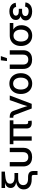

<svg xmlns="http://www.w3.org/2000/svg" viewBox="1832 -2616 924 4629"><g transform="rotate(-90 2294.5 -302.0)"><path d="M390.6 140.1V47.9Q390.6 28.8 385.7 18.3Q380.9 7.8 368.7 3.9Q356.4 0 334 0H283.7Q170.9 0 106.4 -51.3Q42 -102.5 42 -191.9Q42 -231.4 54.4 -261.5Q66.9 -291.5 88.9 -313.2Q110.8 -335 138.9 -349.4Q167 -363.8 198.5 -371.3Q230 -378.9 261.7 -380.9L263.7 -369.6Q228.5 -371.1 195.1 -378.9Q161.6 -386.7 134.8 -402.6Q107.9 -418.5 92 -444.3Q76.2 -470.2 76.2 -507.8Q76.2 -554.2 99.4 -584.5Q122.6 -614.7 162.1 -631.3Q201.7 -647.9 250.5 -650.9V-645.5L75.7 -641.6V-727.5H471.7V-646.5L402.3 -642.1Q294.4 -635.7 237.1 -608.2Q179.7 -580.6 179.7 -520.5Q179.7 -472.2 216.3 -443.8Q252.9 -415.5 323.7 -415.5H437.5V-327.1H312Q231.9 -327.1 188.7 -295.4Q145.5 -263.7 145.5 -204.6Q145.5 -147.9 185.3 -117.9Q225.1 -87.9 299.8 -87.9H338.4Q412.1 -87.9 449 -57.4Q485.8 -26.9 485.8 41.5V140.1Z M820.8 9.8Q751 9.8 700.4 -15.6Q649.9 -41 623 -88.9Q596.2 -136.7 596.2 -203.1V-529.3H701.2V-209Q701.2 -168 714.8 -139.9Q728.5 -111.8 755.4 -97.2Q782.2 -82.5 820.8 -82.5Q859.9 -82.5 886.5 -97.2Q913.1 -111.8 926.8 -139.9Q940.4 -168 940.4 -209V-529.3H1045.9V-203.1Q1045.9 -136.7 1018.8 -88.9Q991.7 -41 941.4 -15.6Q891.1 9.8 820.8 9.8Z M1648.9 1.5Q1578.1 1.5 1544.4 -30.5Q1510.7 -62.5 1510.7 -125.5V-503.4H1614.3V-140.6Q1614.3 -110.4 1625 -97.7Q1635.7 -85 1663.1 -85Q1672.9 -85 1679.2 -85.4Q1685.5 -85.9 1691.4 -86.9L1700.2 -2.4Q1689.9 -1 1677 0.2Q1664.1 1.5 1648.9 1.5ZM1216.8 0V-503.4H1320.3V0ZM1131.3 -441.4V-529.3H1707.5V-441.4Z M1992.7 0 1837.9 -409.2Q1830.6 -428.2 1819.1 -435.8Q1807.6 -443.4 1786.6 -443.4H1770.5V-530.8H1789.1Q1847.7 -530.8 1883.5 -509Q1919.4 -487.3 1935.5 -439.9L2009.8 -233.9Q2025.9 -189 2038.6 -144Q2051.3 -99.1 2064.5 -54.2H2036.6Q2049.8 -99.1 2062.5 -144Q2075.2 -189 2090.3 -233.9L2194.8 -529.3H2306.2L2105.5 0Z M2593.3 11.7Q2518.1 11.7 2461.7 -22.9Q2405.3 -57.6 2374 -119.4Q2342.8 -181.2 2342.8 -262.7Q2342.8 -344.7 2374 -407Q2405.3 -469.2 2461.7 -503.9Q2518.1 -538.6 2593.3 -538.6Q2668.5 -538.6 2724.9 -503.9Q2781.2 -469.2 2812.5 -407Q2843.8 -344.7 2843.8 -262.7Q2843.8 -181.2 2812.5 -119.4Q2781.2 -57.6 2724.9 -22.9Q2668.5 11.7 2593.3 11.7ZM2593.3 -78.1Q2640.1 -78.1 2672.1 -102.1Q2704.1 -126 2720.7 -167.7Q2737.3 -209.5 2737.3 -262.7Q2737.3 -316.9 2720.7 -358.6Q2704.1 -400.4 2672.1 -424.6Q2640.1 -448.7 2593.3 -448.7Q2546.9 -448.7 2514.6 -424.8Q2482.4 -400.9 2466.1 -358.9Q2449.7 -316.9 2449.7 -262.7Q2449.7 -209.5 2466.1 -167.7Q2482.4 -126 2514.6 -102.1Q2546.9 -78.1 2593.3 -78.1Z M3171.9 9.8Q3102.1 9.8 3051.5 -15.6Q3001 -41 2974.1 -88.9Q2947.3 -136.7 2947.3 -203.1V-529.3H3052.2V-209Q3052.2 -168 3065.9 -139.9Q3079.6 -111.8 3106.4 -97.2Q3133.3 -82.5 3171.9 -82.5Q3210.9 -82.5 3237.5 -97.2Q3264.2 -111.8 3277.8 -139.9Q3291.5 -168 3291.5 -209V-529.3H3397V-203.1Q3397 -136.7 3369.9 -88.9Q3342.8 -41 3292.5 -15.6Q3242.2 9.8 3171.9 9.8ZM3137.2 -596.7 3154.8 -744.1H3256.3L3205.6 -596.7Z M3750.5 11.7Q3675.3 11.7 3618.9 -22.7Q3562.5 -57.1 3531.2 -118.4Q3500 -179.7 3500 -260.3Q3500 -340.8 3531.2 -401.1Q3562.5 -461.4 3618.9 -495.4Q3675.3 -529.3 3750 -529.3H4054.2V-443.4H3838.9L3750 -439.5Q3703.6 -439.5 3671.6 -416.7Q3639.6 -394 3623.3 -353.8Q3606.9 -313.5 3606.9 -260.3Q3606.9 -207.5 3623.3 -166.3Q3639.6 -125 3671.9 -101.6Q3704.1 -78.1 3750.5 -78.1Q3797.4 -78.1 3829.3 -101.8Q3861.3 -125.5 3877.9 -166.5Q3894.5 -207.5 3894.5 -260.3Q3894.5 -313.5 3877.9 -353.5Q3861.3 -393.6 3829.3 -416.5Q3797.4 -439.5 3750.5 -439.5V-477.1Q3803.7 -477.1 3849.1 -463.1Q3894.5 -449.2 3928.5 -421.1Q3962.4 -393.1 3981.4 -349.9Q4000.5 -306.6 4000.5 -248.5Q4000.5 -173.8 3969.5 -115Q3938.5 -56.2 3882.1 -22.2Q3825.7 11.7 3750.5 11.7Z M4333.5 10.7Q4271.5 10.7 4222.2 -7.8Q4172.9 -26.4 4144.3 -61.5Q4115.7 -96.7 4115.7 -145Q4115.7 -176.8 4128.9 -202.1Q4142.1 -227.5 4168.5 -245.6Q4194.8 -263.7 4234.4 -273.4Q4273.9 -283.2 4326.7 -283.2H4397V-232.4H4334.5Q4300.3 -232.4 4274.9 -222.9Q4249.5 -213.4 4235.6 -195.6Q4221.7 -177.7 4221.7 -152.8Q4221.7 -116.7 4252.4 -95.2Q4283.2 -73.7 4335.9 -73.7Q4371.1 -73.7 4394.8 -83.7Q4418.5 -93.8 4431.6 -112.8Q4444.8 -131.8 4449.2 -160.2L4550.8 -150.9Q4544.4 -99.1 4516.4 -63Q4488.3 -26.9 4441.9 -8.1Q4395.5 10.7 4333.5 10.7ZM4331.1 -254.9Q4277.8 -254.9 4239.3 -263.7Q4200.7 -272.5 4175.5 -288.8Q4150.4 -305.2 4138.4 -328.9Q4126.5 -352.5 4126.5 -381.8Q4126.5 -429.7 4153.1 -464.8Q4179.7 -500 4227.1 -519.3Q4274.4 -538.6 4335.9 -538.6Q4395 -538.6 4438.7 -520.3Q4482.4 -502 4508.8 -468Q4535.2 -434.1 4542 -386.2L4442.9 -375.5Q4437 -412.1 4410.2 -433.1Q4383.3 -454.1 4335.9 -454.1Q4288.1 -454.1 4259.3 -433.3Q4230.5 -412.6 4230.5 -379.9Q4230.5 -350.6 4257.3 -331.1Q4284.2 -311.5 4337.9 -311.5H4397V-254.9Z"/></g></svg>

Font: Inter 24pt Medium
Style: Regular
Weight: 500
Designer: Rasmus Andersson
Foundry: rsms
Version: Version 4.001;git-66647c0bb